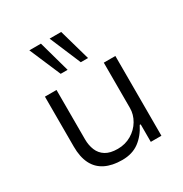

<svg xmlns="http://www.w3.org/2000/svg" viewBox="-175 -890 988 1034"><g transform="rotate(-30 319.0 -373.0)"><path d="M290 8Q228 8 185 -13.5Q142 -35 120.5 -78Q99 -121 99 -185V-496H171V-189Q171 -152 183.5 -121.5Q196 -91 224 -73.5Q252 -56 299 -56Q346 -56 384 -78.5Q422 -101 443.5 -137.5Q465 -174 465 -214V-496H537V0H471V-109H465Q438 -55 395.5 -23.5Q353 8 290 8ZM359 -560 277 -754H349L404 -560ZM234 -560 151 -754H223L277 -560Z"/></g></svg>

Font: Nunito Sans 6pt Light
Style: Regular
Weight: 300
Version: Version 3.101;gftools[0.9.27]